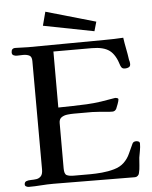

<svg xmlns="http://www.w3.org/2000/svg" viewBox="-60 -953 794 1004"><g transform="rotate(-5 337.0 -451.5)"><path d="M649 -174Q649 -156 645.5 -137.5Q642 -119 639 -101Q637 -81 636 -60.5Q635 -40 630 -20Q629 -13 622.5 -7Q616 -1 608 -1Q501 -1 394 -2.5Q287 -4 180 -4Q147 -4 114.5 -1.5Q82 1 50 1Q44 1 37 -2.5Q30 -6 30 -13Q30 -26 40 -30Q50 -34 64.5 -34Q79 -34 93 -36Q107 -38 117 -48.5Q127 -59 127 -84L126 -653Q126 -676 113 -682.5Q100 -689 81 -689Q73 -689 64.5 -688.5Q56 -688 48 -688Q38 -688 30 -692Q22 -696 22 -707Q22 -729 43 -729Q60 -729 77 -728Q94 -727 111 -727Q212 -727 312.5 -728.5Q413 -730 514 -730Q562 -730 610 -733Q614 -704 620 -674.5Q626 -645 630 -615Q632 -610 633 -604Q634 -598 634 -593Q634 -581 625.5 -576.5Q617 -572 606 -572Q596 -572 591 -575.5Q586 -579 582 -589Q565 -647 534 -670Q503 -693 442 -693H240V-399Q278 -400 315 -400.5Q352 -401 389 -403Q428 -405 465 -410.5Q502 -416 540 -423Q541 -423 541.5 -423Q542 -423 543 -423Q546 -423 551.5 -421Q557 -419 557 -415Q557 -408 550.5 -390Q544 -372 541 -366Q534 -353 520 -353Q512 -353 503.5 -353.5Q495 -354 487 -355Q469 -357 451 -358Q433 -359 415 -360Q390 -360 366 -360Q342 -360 317 -360Q303 -360 284.5 -358Q266 -356 253 -347Q240 -338 240 -318V-79Q240 -50 252.5 -43.5Q265 -37 290 -37H377Q404 -37 437.5 -40Q471 -43 502.5 -52Q534 -61 554 -80Q575 -100 586.5 -126Q598 -152 610 -177Q615 -188 630 -188Q637 -188 643 -185Q649 -182 649 -174ZM477 -829 463 -780 197 -832 216 -904Z"/></g></svg>

Font: Kaisei Opti Medium
Style: Regular
Weight: 500
Designer: Font-Kai, 金井和夫
Foundry: KAZUO KANAI
Version: Version 5.003